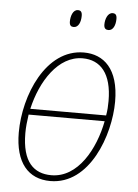

<svg xmlns="http://www.w3.org/2000/svg" viewBox="-53 -764 584 815"><g transform="rotate(5 239.5 -356.5)"><path d="M382 -650C402 -650 412 -673 412 -700C412 -717 406 -723 394 -723C373 -723 363 -695 363 -672C363 -655 371 -650 382 -650ZM234 -650C254 -650 264 -673 264 -700C264 -717 258 -723 246 -723C225 -723 216 -695 216 -672C216 -655 223 -650 234 -650ZM192 10C359 10 437 -206 437 -350C437 -489 372 -546 287 -546C125 -546 41 -342 41 -184C41 -55 98 10 192 10ZM284 -521C360 -521 409 -467 409 -350C409 -330 408 -309 404 -288H81C108 -407 180 -521 284 -521ZM194 -15C120 -15 69 -60 69 -184C69 -209 72 -236 76 -263H400C377 -144 308 -15 194 -15Z"/></g></svg>

Font: Noto Serif SemiCondensed Thin
Style: Italic
Weight: 100
Width: 4
Italic angle: -12°
Designer: Monotype Design Team
Foundry: Monotype Imaging Inc.
Version: Version 2.013